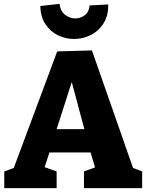

<svg xmlns="http://www.w3.org/2000/svg" viewBox="-20 -970 756 990"><path d="M272 -86V0H2V-86L51 -104L275 -705L454 -710L666 -104L713 -86V0H413V-86L470 -107L447 -184H235L210 -108ZM272 -304H415L350 -547ZM361 -769Q318 -769 279 -788Q240 -807 214.5 -845Q189 -883 188 -939L287 -950Q292 -911 316.5 -893Q341 -875 368 -875Q395 -875 417 -891.5Q439 -908 442 -942L538 -947Q539 -889 513.5 -849Q488 -809 447 -789Q406 -769 361 -769Z"/></svg>

Font: Bitter ExtraBold
Style: Regular
Weight: 800
Designer: Sol Matas, and Bitter project Authors
Foundry: Sol Matas
Version: Version 2.001